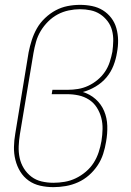

<svg xmlns="http://www.w3.org/2000/svg" viewBox="-20 -763 540 791"><path d="M200 8Q172 8 145.5 2Q119 -4 98 -19Q77 -34 63.5 -56Q50 -78 43.5 -104Q37 -130 37.5 -157.5Q38 -185 43 -213L98 -548Q103 -573 111 -598Q119 -623 132 -646Q145 -669 165.5 -688.5Q186 -708 209.5 -720.5Q233 -733 258.5 -738Q284 -743 310 -743Q335 -743 359.5 -738Q384 -733 404 -720.5Q424 -708 438.5 -689Q453 -670 459.5 -646.5Q466 -623 466.5 -598Q467 -573 462 -547Q458 -520 447.5 -493Q437 -466 418.5 -444Q400 -422 374 -406.5Q348 -391 321 -384Q351 -375 374 -354.5Q397 -334 409 -305.5Q421 -277 422 -244.5Q423 -212 417 -179Q413 -154 405 -129Q397 -104 382 -81.5Q367 -59 346.5 -41Q326 -23 301.5 -12Q277 -1 251 3.5Q225 8 200 8ZM200 -10Q223 -10 246.5 -14Q270 -18 292 -28.5Q314 -39 333.5 -55.5Q353 -72 366 -92.5Q379 -113 386.5 -136Q394 -159 398 -182Q402 -207 402.5 -231.5Q403 -256 397 -278.5Q391 -301 378.5 -320.5Q366 -340 346.5 -352.5Q327 -365 304 -370Q281 -375 256 -375H193L196 -393H259Q280 -393 301.5 -396.5Q323 -400 343.5 -409.5Q364 -419 382 -434Q400 -449 412.5 -467.5Q425 -486 432 -507.5Q439 -529 443 -550Q446 -572 446.5 -594.5Q447 -617 441.5 -638Q436 -659 423 -676Q410 -693 392.5 -704.5Q375 -716 353.5 -720.5Q332 -725 309 -725Q287 -725 263 -720Q239 -715 217.5 -703.5Q196 -692 178 -674Q160 -656 147.5 -635Q135 -614 128.5 -591Q122 -568 118 -545L62 -210Q58 -185 57 -160.5Q56 -136 61 -112.5Q66 -89 78.5 -69Q91 -49 109.5 -35Q128 -21 151.5 -15.5Q175 -10 200 -10Z"/></svg>

Font: Iosevka Thin
Style: Italic
Weight: 100
Italic angle: -9°
Monospace: yes
Designer: Belleve Invis
Foundry: Belleve Invis
Version: Version 32.5.0; ttfautohint (v1.8.4)